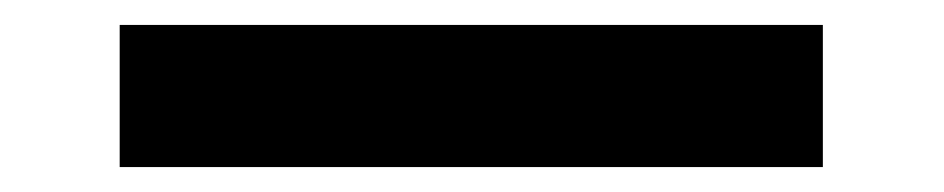

<svg xmlns="http://www.w3.org/2000/svg" viewBox="-20 18 757 154"><path d="M76 152V38H640V152Z"/></svg>

Font: DM Sans 28pt SemiBold
Style: Regular
Weight: 600
Version: Version 4.004;gftools[0.9.30]